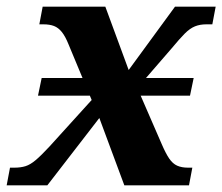

<svg xmlns="http://www.w3.org/2000/svg" viewBox="-40 -556 667 576"><path d="M74 -269 85 -322H541L530 -269ZM-20 0 -10 -53H3Q22 -53 36.5 -57.5Q51 -62 67.5 -76Q84 -90 109 -117L235 -256L166 -422Q156 -447 145.5 -460Q135 -473 122 -478Q109 -483 90 -483H78L88 -536H276L346 -346L485 -536H607L597 -483H579Q560 -483 545 -477Q530 -471 514.5 -455.5Q499 -440 475 -411L372 -292L445 -124Q457 -96 467.5 -80.5Q478 -65 491.5 -59Q505 -53 524 -53H537L527 0H333L258 -202L102 0Z"/></svg>

Font: Noto Serif
Style: Italic
Weight: 400
Italic angle: -12°
Designer: Monotype Design Team
Foundry: Monotype Imaging Inc.
Version: Version 2.013